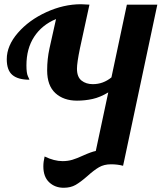

<svg xmlns="http://www.w3.org/2000/svg" viewBox="-20 -770 764 908"><path d="M566 -4 562 14Q536 7 505 7Q472 7 448 21Q424 35 393 63Q361 91 337.5 104.5Q314 118 281 118Q240 118 212.5 92Q185 66 185 17Q185 -5 191 -30Q236 -8 276 -8Q301 -8 322.5 -14.5Q344 -21 372 -34Q412 -52 433 -56L492 -333Q454 -310 418 -302Q382 -294 344 -294Q281 -294 242 -329.5Q203 -365 203 -437Q203 -491 214 -541L245 -680Q178 -652 141.5 -596Q105 -540 105 -461Q105 -424 112 -409.5Q119 -395 119 -393Q65 -393 38.5 -415.5Q12 -438 12 -490Q12 -554 64.5 -614.5Q117 -675 199 -712.5Q281 -750 363 -750Q377 -750 403 -748L358 -541Q344 -473 344 -445Q344 -406 365.5 -389Q387 -372 419 -372Q468 -372 507 -404L580 -748H724Z"/></svg>

Font: Lobster
Style: Regular
Weight: 400
Designer: Impallari Type
Foundry: Impallari Type
Version: Version 2.100